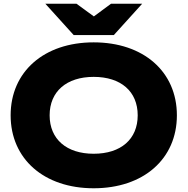

<svg xmlns="http://www.w3.org/2000/svg" viewBox="-20 -993 1005 1029"><path d="M482 16C749 16 928 -141 928 -375C928 -609 749 -766 482 -766C216 -766 37 -609 37 -375C37 -141 216 16 482 16ZM742 -973H575L483 -905L390 -973H223L375 -805H590ZM482 -169C337 -169 246 -247 246 -375C246 -503 337 -581 482 -581C628 -581 718 -503 718 -375C718 -247 628 -169 482 -169Z"/></svg>

Font: Bounded
Style: Bold
Weight: 700
Designer: Vlad Churkin
Version: Version 3.0